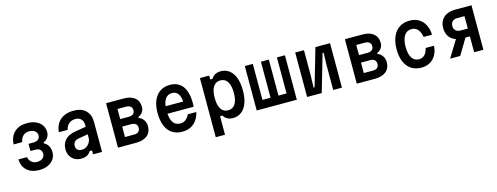

<svg xmlns="http://www.w3.org/2000/svg" viewBox="-20 -1473 6540 2524"><g transform="rotate(-15 3250.0 -210.5)"><path d="M340 17Q238 17 176 -37Q114 -91 109 -189H226Q235 -144 265.5 -119Q296 -94 340 -94Q372 -94 395 -104.5Q418 -115 431 -134.5Q444 -154 444 -179Q444 -215 421 -235Q398 -255 357 -255H291V-353H357Q399 -353 423 -372.5Q447 -392 447 -426Q447 -451 434 -470Q421 -489 397 -499.5Q373 -510 341 -510Q292 -510 258.5 -480Q225 -450 217 -396H100Q105 -503 169 -562Q233 -621 341 -621Q410 -621 461 -598Q512 -575 540 -534Q568 -493 568 -439Q568 -398 546.5 -366.5Q525 -335 487 -319V-306Q525 -289 546 -252Q567 -215 567 -167Q567 -112 538.5 -71Q510 -30 459.5 -6.5Q409 17 340 17Z M1085 -377V-274L947 -251Q909 -245 889.5 -223.5Q870 -202 870 -167Q870 -134 891 -115Q912 -96 948 -96Q982 -96 1010.5 -113.5Q1039 -131 1057 -161Q1075 -191 1075 -227V-400Q1075 -450 1046.5 -479.5Q1018 -509 969 -509Q934 -509 906.5 -496Q879 -483 861 -458Q843 -433 835 -397H716Q721 -466 753.5 -516.5Q786 -567 842 -594Q898 -621 971 -621Q1079 -621 1138 -565.5Q1197 -510 1197 -407V0H1075V-53H1042Q1024 -19 992 -2Q960 15 911 15Q860 15 822 -7Q784 -29 762.5 -67.5Q741 -106 741 -157Q741 -236 788.5 -285.5Q836 -335 924 -350Z M1414 0V-605H1655Q1751 -605 1804 -560.5Q1857 -516 1857 -436Q1857 -397 1835.5 -366Q1814 -335 1777 -320V-307Q1819 -292 1843.5 -255.5Q1868 -219 1868 -171Q1868 -90 1813.5 -45Q1759 0 1662 0ZM1539 -111H1663Q1702 -111 1723 -129Q1744 -147 1744 -182Q1744 -217 1723 -235Q1702 -253 1663 -253H1539ZM1539 -355H1656Q1695 -355 1716.5 -373Q1738 -391 1738 -424Q1738 -457 1716.5 -475Q1695 -493 1656 -493H1539Z M2128 -364H2445L2402 -313Q2402 -412 2373 -461Q2344 -510 2285 -510Q2222 -510 2189 -457.5Q2156 -405 2156 -307Q2156 -201 2189 -148Q2222 -95 2289 -95Q2331 -95 2361.5 -117.5Q2392 -140 2414 -186H2530Q2515 -121 2481.5 -75.5Q2448 -30 2399 -6.5Q2350 17 2287 17Q2206 17 2149.5 -20.5Q2093 -58 2063.5 -130Q2034 -202 2034 -307Q2034 -406 2064.5 -476Q2095 -546 2151 -583.5Q2207 -621 2285 -621Q2360 -621 2411.5 -586Q2463 -551 2489.5 -482Q2516 -413 2516 -314Q2516 -300 2515.5 -286.5Q2515 -273 2514 -262H2128Z M2691 200V-605H2817V-552H2849Q2867 -585 2900.5 -603Q2934 -621 2976 -621Q3044 -621 3093.5 -582.5Q3143 -544 3169 -473Q3195 -402 3195 -302Q3195 -203 3169 -131.5Q3143 -60 3093.5 -22Q3044 16 2976 16Q2934 16 2900.5 -2Q2867 -20 2849 -52H2817V200ZM2941 -99Q3005 -99 3038.5 -151.5Q3072 -204 3072 -302Q3072 -401 3038.5 -453.5Q3005 -506 2941 -506Q2878 -506 2844.5 -453.5Q2811 -401 2811 -302Q2811 -204 2844.5 -151.5Q2878 -99 2941 -99Z M3302 0V-605H3411V-115H3521V-605H3629V-115H3739V-605H3848V0Z M3988 0V-605H4107V-267L4102 -98H4116L4263 -605H4462V0H4343V-338L4348 -506H4334L4187 0Z M4664 0V-605H4905Q5001 -605 5054 -560.5Q5107 -516 5107 -436Q5107 -397 5085.5 -366Q5064 -335 5027 -320V-307Q5069 -292 5093.5 -255.5Q5118 -219 5118 -171Q5118 -90 5063.5 -45Q5009 0 4912 0ZM4789 -111H4913Q4952 -111 4973 -129Q4994 -147 4994 -182Q4994 -217 4973 -235Q4952 -253 4913 -253H4789ZM4789 -355H4906Q4945 -355 4966.5 -373Q4988 -391 4988 -424Q4988 -457 4966.5 -475Q4945 -493 4906 -493H4789Z M5540 17Q5461 17 5404 -21Q5347 -59 5316.5 -129.5Q5286 -200 5286 -299Q5286 -400 5317.5 -472Q5349 -544 5407.5 -582.5Q5466 -621 5547 -621Q5618 -621 5670.5 -590Q5723 -559 5753 -502Q5783 -445 5786 -366H5672Q5660 -434 5627.5 -470.5Q5595 -507 5545 -507Q5479 -507 5444 -453.5Q5409 -400 5409 -299Q5409 -202 5443 -150Q5477 -98 5539 -98Q5586 -98 5616.5 -129.5Q5647 -161 5660 -219H5774Q5769 -147 5739 -93.5Q5709 -40 5658 -11.5Q5607 17 5540 17Z M6261 0V-216H6164Q6097 -216 6049 -239.5Q6001 -263 5975.5 -306.5Q5950 -350 5950 -410Q5950 -471 5975.5 -514.5Q6001 -558 6049 -581.5Q6097 -605 6164 -605H6387V0ZM5934 0 6091 -255H6225L6071 0ZM6164 -322H6261V-491H6164Q6121 -491 6097 -468.5Q6073 -446 6073 -406Q6073 -367 6097 -344.5Q6121 -322 6164 -322Z"/></g></svg>

Font: Martian Mono SemiCondensed Medium
Style: Regular
Weight: 500
Width: 4
Designer: Roman Shamin
Foundry: Evil Martians
Version: Version 1.000